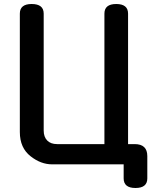

<svg xmlns="http://www.w3.org/2000/svg" viewBox="-20 -819 755 958"><path d="M79 -751Q79 -799 138 -799Q198 -799 198 -751V-168Q198 -136 215.5 -118Q233 -100 265 -100H501V-751Q501 -799 560 -799Q619 -799 619 -751V-100H652Q715 -100 715 -40V71Q715 119 656 119Q597 119 597 71V1H240Q184 1 133 -39Q79 -81 79 -160Z"/></svg>

Font: Gugi Cyrillic
Style: Regular
Weight: 400
Foundry: TAE System & Typefaces Co.
Version: Version 3.10 September 15, 2020